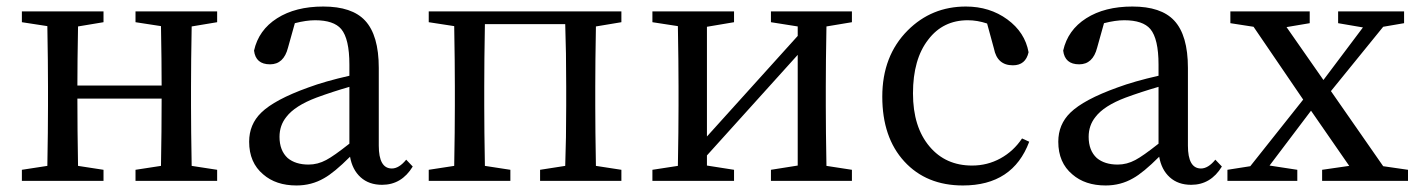

<svg xmlns="http://www.w3.org/2000/svg" viewBox="-20 -554 4343 588"><path d="M47 0V-34L125 -46Q127 -156 127 -230V-289Q127 -362 125 -474L47 -486V-519H297V-486L219 -473Q217 -365 217 -292H475Q475 -366 473 -474L395 -486V-519H645V-486L567 -473Q565 -363 565 -289V-230Q565 -158 567 -46L645 -34V0H395V-34L473 -46Q475 -154 475 -252H217Q217 -156 219 -46L297 -34V0Z M888 14Q825 14 786 -20Q743 -56 743 -120Q743 -173 780 -209Q821 -249 924 -286Q975 -305 1050 -322V-356Q1050 -435 1025 -465Q1002 -492 945 -492Q918 -492 883 -483L862 -408Q849 -357 807 -357Q763 -357 758 -399Q772 -462 828.5 -498Q885 -534 970 -534Q1058 -534 1098 -491Q1140 -446 1140 -346V-108Q1140 -38 1180 -38Q1202 -38 1224 -65L1244 -44Q1210 12 1150 12Q1110 12 1084.5 -11Q1059 -34 1052 -74Q1003 -25 972 -8Q934 14 888 14ZM925 -50Q953 -50 979 -64Q1002 -76 1050 -114V-288Q998 -273 949 -255Q883 -230 857 -196Q836 -170 836 -135Q836 -93 861 -70Q885 -50 925 -50Z M1293 0V-34L1371 -46Q1373 -156 1373 -230V-289Q1373 -362 1371 -474L1293 -486V-519H1883V-486L1805 -473Q1803 -363 1803 -289V-230Q1803 -156 1805 -46L1883 -34V0H1634V-34L1711 -46Q1714 -129 1714 -230V-289Q1714 -396 1711 -480H1465Q1463 -368 1463 -289V-230Q1463 -156 1465 -46L1543 -34V0Z M1978 0V-34L2056 -46Q2058 -156 2058 -230V-289Q2058 -362 2056 -474L1978 -486V-519H2228V-486L2145 -472V-136L2423 -444V-473L2341 -486V-519H2589V-486L2511 -473Q2509 -363 2509 -289V-230Q2509 -156 2511 -46L2589 -34V0H2341V-34L2423 -47V-386L2145 -78V-47L2228 -34V0Z M2929 14Q2817 14 2749.5 -59.5Q2682 -133 2682 -258Q2682 -383 2760 -461Q2833 -534 2938 -534Q3011 -534 3065 -494.5Q3119 -455 3130 -394Q3121 -354 3082 -354Q3034 -354 3024 -405L3003 -482Q2973 -492 2944 -492Q2868 -492 2823 -433Q2776 -373 2776 -268Q2776 -165 2827 -105Q2876 -47 2957 -47Q3004 -47 3044 -69Q3084 -91 3110 -130L3132 -120Q3082 14 2929 14Z M3366 14Q3303 14 3264 -20Q3221 -56 3221 -120Q3221 -173 3258 -209Q3299 -249 3402 -286Q3453 -305 3528 -322V-356Q3528 -435 3503 -465Q3480 -492 3423 -492Q3396 -492 3361 -483L3340 -408Q3327 -357 3285 -357Q3241 -357 3236 -399Q3250 -462 3306.5 -498Q3363 -534 3448 -534Q3536 -534 3576 -491Q3618 -446 3618 -346V-108Q3618 -38 3658 -38Q3680 -38 3702 -65L3722 -44Q3688 12 3628 12Q3588 12 3562.5 -11Q3537 -34 3530 -74Q3481 -25 3450 -8Q3412 14 3366 14ZM3403 -50Q3431 -50 3457 -64Q3480 -76 3528 -114V-288Q3476 -273 3427 -255Q3361 -230 3335 -196Q3314 -170 3314 -135Q3314 -93 3339 -70Q3363 -50 3403 -50Z M3739 0V-34L3809 -45L3971 -249L3819 -472L3748 -483V-519H3991V-483L3920 -471L4033 -309L4154 -470L4078 -483V-519H4280V-483L4216 -472L4056 -275L4216 -45L4292 -34V0H4029V-34L4112 -46L3995 -215L3868 -47L3953 -34V0Z"/></svg>

Font: GenRyuMin TW M
Style: Regular
Weight: 500
Version: Version 1.501;PS 1;hotconv 16.6.51;makeotf.lib2.5.65220